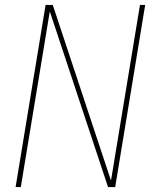

<svg xmlns="http://www.w3.org/2000/svg" viewBox="-20 -755 640 775"><path d="M43 0 164 -735H193L428 -26L545 -735H566L445 0H416L181 -709L64 0Z"/></svg>

Font: Iosevka Thin Extended
Style: Italic
Weight: 100
Width: 7
Italic angle: -9°
Monospace: yes
Designer: Belleve Invis
Foundry: Belleve Invis
Version: Version 32.5.0; ttfautohint (v1.8.4)